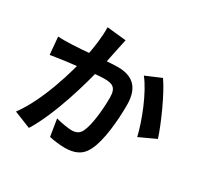

<svg xmlns="http://www.w3.org/2000/svg" viewBox="-173 -1025 1347 1292"><g transform="rotate(30 500.0 -379.0)"><path d="M461.6 -789.7 313 -805.2C314.4 -730.9 303.1 -645.2 284.3 -555.2C256.7 -429.9 181.1 -165.4 62.7 -5.6L193 46.4C297.8 -122.3 378.6 -407 411.2 -548.6C422 -599.8 434.4 -661.2 443.9 -706.9C449 -731.8 455.7 -763.9 461.6 -789.7ZM806.4 -696.2 686.8 -645.4C758.1 -556.9 829.1 -376.1 855 -264.9L982.1 -323.6C951.6 -419.1 867.8 -609.5 806.4 -696.2ZM56.1 -584.6 68.1 -449.1C98.5 -454.4 150.5 -461.3 179.2 -465.7C234.5 -473 406.9 -494.4 466.3 -494.4C529 -494.4 563.4 -482.6 563.4 -403C563.4 -304.5 550 -182.6 522.6 -126.3C507 -93.3 481.3 -83.4 447.6 -83.4C421.5 -83.4 364.1 -93.1 325.4 -104.2L346.7 27.5C381.2 35.3 428.4 41.7 467.2 41.7C542.3 41.7 598 19.8 631.1 -50.4C673.6 -136.7 687.7 -298.9 687.7 -416.6C687.7 -561.3 612.8 -608 507.1 -608C432.8 -608 243.1 -586.6 163.2 -584.6C126.1 -583.6 92.5 -582 56.1 -584.6Z"/></g></svg>

Font: Source Han Sans JP VF
Style: Regular
Weight: 250
Designer: Ryoko NISHIZUKA 西塚涼子 (kana, bopomofo & ideographs); Paul D. Hunt (Latin, Greek & Cyrillic); Sandoll Communications 산돌커뮤니
Foundry: Adobe
Version: Version 2.004;hotconv 1.0.118;makeotfexe 2.5.65603